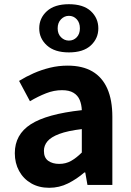

<svg xmlns="http://www.w3.org/2000/svg" viewBox="-20 -889 631 923"><path d="M216.4 13.8Q166.9 13.8 129.6 -7.9Q92.4 -29.5 71.8 -67.2Q51.2 -105 51.2 -152.6Q51.2 -242.2 127.9 -291.6Q204.7 -341 373.3 -359.4Q372.2 -386.8 363.1 -408.6Q354 -430.4 333.4 -442.9Q312.8 -455.5 278.1 -455.5Q239.3 -455.5 201.3 -440.5Q163.3 -425.6 124 -402.4L71.7 -500.1Q105.1 -520.7 142.2 -537.1Q179.3 -553.4 220.3 -563.5Q261.3 -573.5 305.1 -573.5Q376.4 -573.5 424 -545.7Q471.6 -517.8 495.9 -463Q520.1 -408.3 520.1 -327V0H400.4L389.9 -59.9H385.4Q349.3 -28.4 307 -7.3Q264.8 13.8 216.4 13.8ZM264.7 -101.1Q296.1 -101.1 321.6 -115.4Q347.1 -129.7 373.3 -155.8V-268.4Q305.4 -260.3 265.2 -245.2Q225 -230.1 208.1 -209.7Q191.1 -189.3 191.1 -163.8Q191.1 -130.8 211.7 -116Q232.3 -101.1 264.7 -101.1ZM311.2 -637.1Q242.4 -637.1 205.5 -670.7Q168.6 -704.2 168.6 -752.6Q168.6 -801.9 205.5 -835.4Q242.4 -868.8 311.2 -868.8Q380.7 -868.8 416.7 -835.4Q452.7 -801.9 452.7 -752.6Q452.7 -704.2 416.7 -670.7Q380.7 -637.1 311.2 -637.1ZM311.2 -693.9Q333.6 -693.9 348.9 -709.9Q364.1 -725.9 364.1 -752.6Q364.1 -780 348.9 -796.4Q333.6 -812.9 311.2 -812.9Q289.5 -812.9 273.4 -796.4Q257.2 -780 257.2 -752.6Q257.2 -725.9 273.4 -709.9Q289.5 -693.9 311.2 -693.9Z"/></svg>

Font: Shanggu Sans SC VF
Style: Regular
Weight: 250
Designer: GuiWonder
Version: Version 1.021